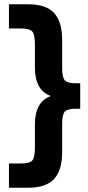

<svg xmlns="http://www.w3.org/2000/svg" viewBox="-20 -731 415 902"><path d="M22 150.9V37.1H75.2Q118.2 37.1 131.1 23.7Q144 10.3 144 -39.1V-147Q144 -253.4 219.2 -279.8Q144 -306.2 144 -413.1V-521Q144 -570.3 131.1 -583.7Q118.2 -597.2 75.2 -597.2H22V-710.9H111.8Q196.8 -710.9 234.4 -669.7Q272 -628.4 272 -543V-410.2Q272 -366.7 284.9 -353.3Q297.9 -339.8 335.9 -339.8H356.9V-220.2H335.9Q297.9 -220.2 284.9 -206.8Q272 -193.4 272 -149.9V-17.1Q272 68.4 234.4 109.6Q196.8 150.9 111.8 150.9Z"/></svg>

Font: TASA Orbiter Deck
Style: Bold
Weight: 700
Designer: Weizhong Zhang
Version: Version 1.000;Glyphs 3.1.2 (3151)